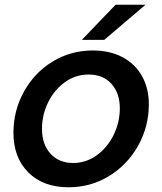

<svg xmlns="http://www.w3.org/2000/svg" viewBox="-20 -783 687 814"><path d="M37 -220Q37 -314 81.5 -394.5Q126 -475 203 -522Q280 -569 374 -569Q446 -569 499.5 -540.5Q553 -512 582 -460.5Q611 -409 611 -341Q611 -247 566 -166Q521 -85 443 -37Q365 11 271 11Q163 11 100 -52Q37 -115 37 -220ZM488 -324Q488 -388 452.5 -427.5Q417 -467 356 -467Q300 -467 255 -434.5Q210 -402 184 -349Q158 -296 158 -237Q158 -171 194 -131.5Q230 -92 290 -92Q345 -92 390.5 -125Q436 -158 462 -211.5Q488 -265 488 -324ZM422 -614H327L470 -763H597Z"/></svg>

Font: Open Sauce One SemiBold Italic
Style: Regular
Weight: 600
Italic angle: -10°
Designer: Alfredo Marco Pradil
Foundry: Creative Sauce Fz LLC
Version: Version 1.477